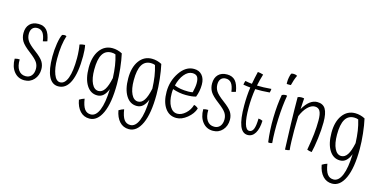

<svg xmlns="http://www.w3.org/2000/svg" viewBox="-88 -1233 3924 1971"><g transform="rotate(15 1874.0 -247.0)"><path d="M206 -280Q275 -229 296.5 -193.5Q318 -158 318 -115Q318 -48 278.5 -4Q239 40 177 40Q109 40 67 -12Q25 -64 25 -149Q40 -153 52 -154.5Q64 -156 77 -155Q75 -84 102 -44Q129 -4 179 -4Q218 -4 240.5 -31Q263 -58 263 -104Q263 -141 243.5 -171.5Q224 -202 161 -250Q89 -304 66.5 -342Q44 -380 44 -427Q44 -488 77.5 -522.5Q111 -557 171 -557Q227 -557 258.5 -522Q290 -487 303 -408Q292 -404 280.5 -401Q269 -398 258 -396Q250 -457 228.5 -485Q207 -513 169 -513Q136 -513 117.5 -492Q99 -471 99 -433Q99 -394 119.5 -361.5Q140 -329 206 -280Z M529 10Q462 10 427.5 -61.5Q393 -133 393 -271Q393 -341 404 -409.5Q415 -478 432 -510Q438 -512 444.5 -513.5Q451 -515 458 -515Q463 -515 468.5 -513.5Q474 -512 479 -510Q463 -462 454.5 -399.5Q446 -337 446 -261Q446 -163 470.5 -99Q495 -35 537 -35Q588 -35 615 -109Q642 -183 642 -320Q642 -360 638 -402Q634 -444 630 -461Q641 -466 657.5 -469Q674 -472 687 -472Q692 -450 694.5 -418.5Q697 -387 697 -355Q697 -178 654.5 -84Q612 10 529 10Z M843 -253Q843 -159 869.5 -105Q896 -51 941 -51Q979 -51 1005.5 -91Q1032 -131 1050 -217Q1047 -289 1038.5 -346Q1030 -403 1013 -459Q1004 -463 993 -465Q982 -467 969 -467Q905 -467 874 -414Q843 -361 843 -253ZM1107 -169Q1107 32 1057.5 139.5Q1008 247 923 247Q863 247 823.5 204Q784 161 771 87Q785 78 798.5 72Q812 66 825 62Q836 136 860 169Q884 202 926 202Q981 202 1013 125Q1045 48 1050 -100Q1030 -51 1003.5 -27.5Q977 -4 940 -4Q868 -4 825.5 -72Q783 -140 783 -257Q783 -374 833.5 -443.5Q884 -513 968 -513Q995 -513 1022 -506Q1049 -499 1073 -486Q1088 -420 1097.5 -332.5Q1107 -245 1107 -169Z M1263 -253Q1263 -159 1289.5 -105Q1316 -51 1361 -51Q1399 -51 1425.5 -91Q1452 -131 1470 -217Q1467 -289 1458.5 -346Q1450 -403 1433 -459Q1424 -463 1413 -465Q1402 -467 1389 -467Q1325 -467 1294 -414Q1263 -361 1263 -253ZM1527 -169Q1527 32 1477.5 139.5Q1428 247 1343 247Q1283 247 1243.5 204Q1204 161 1191 87Q1205 78 1218.5 72Q1232 66 1245 62Q1256 136 1280 169Q1304 202 1346 202Q1401 202 1433 125Q1465 48 1470 -100Q1450 -51 1423.5 -27.5Q1397 -4 1360 -4Q1288 -4 1245.5 -72Q1203 -140 1203 -257Q1203 -374 1253.5 -443.5Q1304 -513 1388 -513Q1415 -513 1442 -506Q1469 -499 1493 -486Q1508 -420 1517.5 -332.5Q1527 -245 1527 -169Z M1685 -309Q1716 -296 1752 -290Q1788 -284 1835 -284Q1847 -284 1860.5 -285.5Q1874 -287 1880 -289Q1887 -318 1891 -343Q1895 -368 1895 -389Q1895 -437 1879 -457.5Q1863 -478 1827 -478Q1781 -478 1742 -431Q1703 -384 1685 -309ZM1927 -167Q1939 -165 1951.5 -158Q1964 -151 1973 -141Q1955 -83 1898 -36.5Q1841 10 1784 10Q1707 10 1663 -54Q1619 -118 1619 -225Q1619 -339 1681.5 -431.5Q1744 -524 1832 -524Q1887 -524 1918.5 -487.5Q1950 -451 1950 -388Q1950 -353 1943.5 -319Q1937 -285 1925 -255Q1906 -249 1880 -246Q1854 -243 1818 -243Q1783 -243 1747 -249.5Q1711 -256 1677 -268Q1675 -256 1674.5 -244.5Q1674 -233 1674 -221Q1674 -138 1703.5 -86.5Q1733 -35 1783 -35Q1827 -35 1869.5 -73.5Q1912 -112 1927 -167Z M2210 -280Q2279 -229 2300.5 -193.5Q2322 -158 2322 -115Q2322 -48 2282.5 -4Q2243 40 2181 40Q2113 40 2071 -12Q2029 -64 2029 -149Q2044 -153 2056 -154.5Q2068 -156 2081 -155Q2079 -84 2106 -44Q2133 -4 2183 -4Q2222 -4 2244.5 -31Q2267 -58 2267 -104Q2267 -141 2247.5 -171.5Q2228 -202 2165 -250Q2093 -304 2070.5 -342Q2048 -380 2048 -427Q2048 -488 2081.5 -522.5Q2115 -557 2175 -557Q2231 -557 2262.5 -522Q2294 -487 2307 -408Q2296 -404 2284.5 -401Q2273 -398 2262 -396Q2254 -457 2232.5 -485Q2211 -513 2173 -513Q2140 -513 2121.5 -492Q2103 -471 2103 -433Q2103 -394 2123.5 -361.5Q2144 -329 2210 -280Z M2602 -203Q2614 -202 2626 -199Q2638 -196 2647 -191Q2644 -106 2615 -58.5Q2586 -11 2537 -11Q2480 -11 2452.5 -80.5Q2425 -150 2425 -295Q2425 -345 2428 -393Q2431 -441 2438 -489Q2416 -491 2397.5 -493.5Q2379 -496 2362 -499Q2363 -509 2365.5 -519Q2368 -529 2372 -541Q2392 -537 2410 -534Q2428 -531 2444 -530Q2450 -564 2457 -597Q2464 -630 2472 -663Q2486 -662 2499 -659.5Q2512 -657 2531 -651Q2521 -619 2513 -587.5Q2505 -556 2499 -526Q2531 -525 2568.5 -526Q2606 -527 2651 -531Q2651 -522 2649 -512Q2647 -502 2644 -491Q2601 -487 2563 -486Q2525 -485 2491 -486Q2483 -438 2479 -387.5Q2475 -337 2475 -286Q2475 -174 2492 -115Q2509 -56 2542 -56Q2572 -56 2586.5 -91Q2601 -126 2602 -203Z M2837 -739Q2848 -738 2855.5 -736Q2863 -734 2871 -729Q2859 -704 2849.5 -675.5Q2840 -647 2834 -621Q2827 -620 2814.5 -620Q2802 -620 2790 -621Q2789 -625 2789 -629.5Q2789 -634 2789 -643Q2789 -666 2794 -692Q2799 -718 2807 -735Q2816 -738 2822 -739Q2828 -740 2837 -739ZM2770 -498Q2779 -503 2788 -505.5Q2797 -508 2806 -508Q2810 -508 2815 -507.5Q2820 -507 2825 -505Q2805 -393 2799 -252Q2793 -111 2803 4Q2797 6 2790.5 7.5Q2784 9 2777 9Q2773 9 2769 8.5Q2765 8 2761 7Q2744 -117 2747 -253.5Q2750 -390 2770 -498Z M2987 -180Q2987 -127 2989 -63.5Q2991 0 2995 27Q2986 31 2972.5 33Q2959 35 2947 35Q2942 -66 2937.5 -233Q2933 -400 2933 -519Q2941 -523 2950 -525Q2959 -527 2969 -527Q2976 -527 2984 -526.5Q2992 -526 3001 -524Q3001 -522 2998 -480Q2995 -438 2994 -409Q3027 -466 3064 -494.5Q3101 -523 3142 -523Q3203 -523 3230 -479Q3257 -435 3257 -338Q3257 -259 3244.5 -162.5Q3232 -66 3218 -12Q3205 -13 3190.5 -16.5Q3176 -20 3168 -24Q3186 -123 3194 -197.5Q3202 -272 3202 -342Q3202 -411 3185 -441.5Q3168 -472 3130 -472Q3092 -472 3054.5 -435Q3017 -398 2990 -333Q2989 -293 2988 -253.5Q2987 -214 2987 -180Z M3423 -253Q3423 -159 3449.5 -105Q3476 -51 3521 -51Q3559 -51 3585.5 -91Q3612 -131 3630 -217Q3627 -289 3618.5 -346Q3610 -403 3593 -459Q3584 -463 3573 -465Q3562 -467 3549 -467Q3485 -467 3454 -414Q3423 -361 3423 -253ZM3687 -169Q3687 32 3637.5 139.5Q3588 247 3503 247Q3443 247 3403.5 204Q3364 161 3351 87Q3365 78 3378.5 72Q3392 66 3405 62Q3416 136 3440 169Q3464 202 3506 202Q3561 202 3593 125Q3625 48 3630 -100Q3610 -51 3583.5 -27.5Q3557 -4 3520 -4Q3448 -4 3405.5 -72Q3363 -140 3363 -257Q3363 -374 3413.5 -443.5Q3464 -513 3548 -513Q3575 -513 3602 -506Q3629 -499 3653 -486Q3668 -420 3677.5 -332.5Q3687 -245 3687 -169Z"/></g></svg>

Font: Atma Light
Style: Regular
Weight: 300
Designer: Gregori Vincens, Jeremie Hornus, Riccardo Olocco, Yoann Minet.
Foundry: black foundry
Version: Version 1.102;PS 1.100;hotconv 1.0.86;makeotf.lib2.5.63406